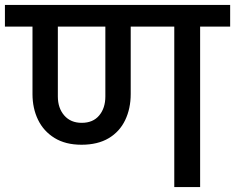

<svg xmlns="http://www.w3.org/2000/svg" viewBox="-44 -760 955 780"><path d="M287 -172Q222 -172 177.5 -199.5Q133 -227 110.5 -273.5Q88 -320 88 -378V-652H-24V-740H891V-652H769V0H664V-652H487V-378Q487 -319 464.5 -272Q442 -225 397.5 -198.5Q353 -172 287 -172ZM191 -368Q191 -321 217 -291Q243 -261 288 -261Q334 -261 359 -291Q384 -321 384 -368V-652H191Z"/></svg>

Font: Poppins Medium
Style: Regular
Weight: 500
Designer: Ninad Kale (Devanagari), Jonny Pinhorn (Latin)
Version: Version 5.002